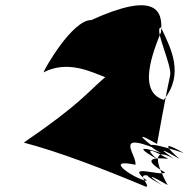

<svg xmlns="http://www.w3.org/2000/svg" viewBox="-20 -693 708 719"><path d="M69 -159C199 -125 361 -63 526 6C553 6 453 -73 590 -16C590 -16 465 -69 586 0C586 0 487 -69 608 0C608 0 511 -167 632 -98C632 -98 531 -167 652 -98C652 -98 547 -189 668 -120C668 -120 461 -189 582 -120C582 -120 446 -167 567 -98C567 -98 489 -167 610 -98C610 -98 477 -116 598 -47C586 -31 440 -85 531 -16C497 -16 356 -104 487 -76C495 -109 403 -202 564 -136C564 -136 447 -223 568 -154C568 -154 607 -369 617 -410C626 -446 554 -590 583 -590C621 -510 671 -415 593 -319C510 -346 532 -450 583 -573C591 -653 565 -728 322 -618C250 -618 146 -434 143 -422C233 -469 321 -424 374 -404C308 -348 279 -302 69 -159Z"/></svg>

Font: Interstorm
Style: Obl
Weight: 400
Version: Version 0.7